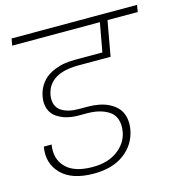

<svg xmlns="http://www.w3.org/2000/svg" viewBox="-110 -839 897 950"><g transform="rotate(-15 338.5 -364.5)"><path d="M27.8 -705.1 34.2 -740.2H676.8L670.9 -705.1H516.1L483.9 -525.9H319.8Q168.5 -525.9 147.9 -420.9Q143.1 -392.6 150.6 -371.8Q158.2 -351.1 175.5 -339.4Q192.9 -327.6 215.3 -322.3Q237.8 -316.9 265.1 -316.9H309.1Q340.3 -316.9 368.4 -311.5Q396.5 -306.2 420.9 -293.5Q445.3 -280.8 461.7 -262.2Q478 -243.7 484.6 -215.1Q491.2 -186.5 484.9 -150.9Q471.2 -78.6 411.6 -33.7Q352.1 11.2 254.9 11.2Q143.6 11.2 89.4 -43.9Q35.2 -99.1 49.8 -182.1H89.8Q77.6 -112.3 120.4 -67.1Q163.1 -22 258.8 -22Q335.9 -22 385.7 -58.8Q435.5 -95.7 445.8 -151.9Q452.1 -189.5 442.1 -216.8Q432.1 -244.1 409.2 -258.5Q386.2 -272.9 358.9 -279.5Q331.5 -286.1 297.9 -286.1H254.9Q222.2 -286.1 193.8 -293.9Q165.5 -301.8 143.6 -317.4Q121.6 -333 111.6 -359.9Q101.6 -386.7 107.9 -421.9Q113.3 -452.6 128.2 -476.6Q143.1 -500.5 162.8 -515.4Q182.6 -530.3 208 -540Q233.4 -549.8 258.5 -553.5Q283.7 -557.1 311 -557.1H450.2L477.1 -705.1Z"/></g></svg>

Font: SVN-Poppins ExtraLight
Style: Italic
Weight: 200
Italic angle: -10°
Designer: Ninad Kale (Devanagari), Jonny Pinhorn (Latin)
Foundry: Indian Type Foundry
Version: Version 3.002 2017